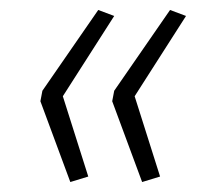

<svg xmlns="http://www.w3.org/2000/svg" viewBox="-20 -461 412 385"><path d="M121 -96 61 -258 65 -279 177 -441 209 -429 106 -268 157 -107ZM265 -96 205 -258 209 -279 321 -441 353 -429 250 -268 301 -107Z"/></svg>

Font: Nunito Sans 10pt SemiCondensed ExtraLight
Style: Italic
Weight: 250
Width: 4
Italic angle: -9°
Designer: Vernon Adams
Foundry: Vernon Adams
Version: Version 3.101;gftools[0.9.27]